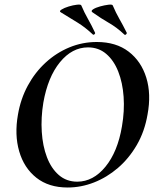

<svg xmlns="http://www.w3.org/2000/svg" viewBox="-20 -823 695 855"><path d="M281 12Q197 12 142 -31.5Q87 -75 65.5 -149Q44 -223 60 -313Q72 -383 104 -442Q136 -501 183.5 -544.5Q231 -588 289 -612Q347 -636 411 -636Q497 -636 553 -593Q609 -550 631.5 -477Q654 -404 637 -313Q624 -237 589 -177Q554 -117 505 -75Q456 -33 398.5 -10.5Q341 12 281 12ZM324 -14Q395 -14 449.5 -80.5Q504 -147 523 -260Q535 -329 530.5 -392Q526 -455 506.5 -504.5Q487 -554 453 -583Q419 -612 372 -612Q301 -612 247 -546Q193 -480 173 -366Q162 -299 166 -236Q170 -173 189 -123Q208 -73 242 -43.5Q276 -14 324 -14ZM534 -669Q500 -701 465 -721Q430 -741 392 -768Q383 -774 394.5 -781.5Q406 -789 426 -794.5Q446 -800 463 -802Q480 -804 482 -799Q496 -766 511.5 -739Q527 -712 544 -678Q546 -674 541.5 -670Q537 -666 534 -669ZM394 -669Q360 -701 326 -722Q292 -743 251 -768Q242 -773 254 -780.5Q266 -788 285.5 -794Q305 -800 322.5 -802Q340 -804 342 -799Q356 -766 371.5 -739Q387 -712 403 -678Q405 -674 401 -670.5Q397 -667 394 -669Z"/></svg>

Font: Cormorant
Style: Bold Italic
Weight: 700
Italic angle: -10°
Designer: Christian Thalmann (Catharsis Fonts)
Foundry: Catharsis Fonts
Version: Version 4.000